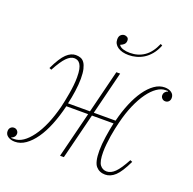

<svg xmlns="http://www.w3.org/2000/svg" viewBox="-138 -852 998 994"><g transform="rotate(20 361.0 -355.0)"><path d="M45 12Q22 12 6.5 1.5Q-9 -9 -9 -27Q-9 -40 -1.5 -47.5Q6 -55 17 -55Q28 -55 35 -47.5Q42 -40 42 -31Q42 -20 35.5 -12.5Q29 -5 21 -3V0H37Q86 0 133 -64Q180 -128 209 -241Q213 -257 217 -277.5Q221 -298 225 -320.5Q229 -343 231.5 -366.5Q234 -390 234 -411Q234 -438 230.5 -455Q227 -472 220.5 -482Q214 -492 205.5 -496Q197 -500 187 -500Q167 -500 145.5 -478.5Q124 -457 95 -403L83 -408Q113 -471 138 -494.5Q163 -518 189 -518Q204 -518 216 -513.5Q228 -509 236.5 -497Q245 -485 250 -464Q255 -443 255 -411Q255 -380 249.5 -341.5Q244 -303 236 -269H357L416 -506H437L378 -269H498Q511 -322 530 -367.5Q549 -413 572.5 -446.5Q596 -480 623 -499Q650 -518 679 -518Q702 -518 716.5 -507.5Q731 -497 731 -479Q731 -466 723.5 -458.5Q716 -451 705 -451Q694 -451 687 -458.5Q680 -466 680 -475Q680 -486 686.5 -493.5Q693 -501 701 -503V-506H687Q664 -506 640 -489.5Q616 -473 593.5 -442Q571 -411 551.5 -366.5Q532 -322 518 -265Q514 -249 509.5 -228.5Q505 -208 501.5 -185.5Q498 -163 495.5 -139.5Q493 -116 493 -95Q493 -43 507 -24.5Q521 -6 544 -6Q567 -6 589 -27.5Q611 -49 640 -103L652 -98Q622 -35 596.5 -11.5Q571 12 542 12Q510 12 491 -10Q472 -32 472 -95Q472 -129 478.5 -172.5Q485 -216 493 -252H374L311 0H290L353 -252H233Q219 -194 199.5 -145.5Q180 -97 155.5 -62Q131 -27 103 -7.5Q75 12 45 12ZM445 -611Q407 -611 384.5 -626.5Q362 -642 362 -668Q362 -685 371 -693Q380 -701 391 -701Q399 -701 406.5 -696Q414 -691 414 -679Q414 -665 404.5 -657Q395 -649 387 -647V-644Q394 -634 410 -629Q426 -624 447 -624Q492 -624 526 -647.5Q560 -671 582 -722L592 -717Q580 -687 563 -666.5Q546 -646 526.5 -634Q507 -622 486 -616.5Q465 -611 445 -611Z"/></g></svg>

Font: IBM Plex Serif Thin
Style: Italic
Weight: 100
Italic angle: -14°
Designer: Mike Abbink, Paul van der Laan, Pieter van Rosmalen
Foundry: Bold Monday
Version: Version 3.001